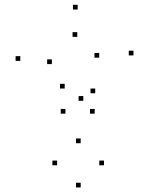

<svg xmlns="http://www.w3.org/2000/svg" viewBox="-20 -772 660 815"><path d="M333.6 -344.2V-364.2H313.6V-344.2ZM546.6 -536.8V-556.8H526.6V-536.8ZM309.7 -731.6V-751.6H289.7V-731.6ZM66.2 -513.7V-533.7H46.2V-513.7ZM200.1 -499.9V-519.9H180.1V-499.9ZM308 -615.5V-635.5H288V-615.5ZM401.1 -527.2V-547.2H381.1V-527.2ZM254.6 -396.2V-416.2H234.6V-396.2ZM257.8 -289.6V-309.6H237.8V-289.6ZM381.9 -289.6V-309.6H361.9V-289.6ZM384.2 -376.2V-396.2H364.2V-376.2ZM421.4 -70.4V-90.4H401.4V-70.4ZM322.5 -164.1V-184.1H302.5V-164.1ZM222.4 -70.4V-90.4H202.4V-70.4ZM322.5 23.7V3.7H302.5V23.7Z"/></svg>

Font: Monaspace Neon Dots Var
Style: Regular
Weight: 400
Designer: Riley Cran and the Lettermatic Team
Version: Version 1.100 (Monaspace Neon Dots)